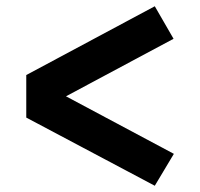

<svg xmlns="http://www.w3.org/2000/svg" viewBox="-20 -657 640 614"><path d="M536 -165 475 -63 64 -281V-417L475 -637L535 -533L191 -349Z"/></svg>

Font: Epunda Sans Black
Style: Regular
Weight: 900
Designer: Simon Atzbach
Foundry: typofactur
Version: Version 2.204; ttfautohint (v1.8.4.7-5d5b)